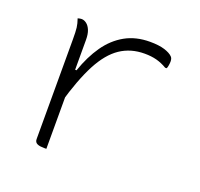

<svg xmlns="http://www.w3.org/2000/svg" viewBox="-101 -652 801 769"><g transform="rotate(20 300.0 -267.5)"><path d="M162 -332H176Q198 -396 230.5 -442.5Q263 -489 308.5 -514.5Q354 -540 414 -540Q452 -540 476 -532.5Q500 -525 511 -514Q515 -510 516.5 -505Q518 -500 518 -493Q518 -489 517.5 -485Q517 -481 516.5 -477.5Q516 -474 515 -470Q514 -466 512 -463H506Q484 -476 461.5 -482Q439 -488 410 -488Q351 -488 306.5 -458Q262 -428 227.5 -362.5Q193 -297 162 -188ZM170 5Q169 5 167 5Q165 5 163.5 5Q162 5 160 5Q152 5 144.5 4Q137 3 131.5 0.5Q126 -2 123 -6.5Q120 -11 120 -18Q120 -60 120 -102.5Q120 -145 120 -187.5Q120 -230 120 -272.5Q120 -315 120 -357.5Q120 -400 120 -442Q120 -477 118 -493Q116 -509 109 -529Q112 -530 114.5 -530.5Q117 -531 120 -531.5Q123 -532 125 -532Q136 -532 146.5 -524Q157 -516 163.5 -500Q170 -484 170 -459Q170 -412 170 -366Q170 -320 170 -273.5Q170 -227 170 -180.5Q170 -134 170 -88Q170 -42 170 5Z"/></g></svg>

Font: Recursive Monospace Casual Light
Style: Regular
Weight: 300
Version: Version 1.047